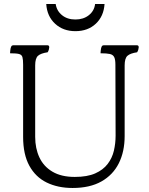

<svg xmlns="http://www.w3.org/2000/svg" viewBox="-20 -1000 740 955"><path d="M30 -735Q30 -740 31 -748Q32 -756 33 -761Q36 -772 40.5 -773.5Q45 -775 46 -775H215Q225 -775 225 -765Q225 -761 223 -753.5Q221 -746 217 -740Q183 -735 169 -722.5Q155 -710 155 -675V-319Q155 -262 176 -217Q197 -172 241 -146Q285 -120 352 -120Q414 -120 453.5 -137.5Q493 -155 515.5 -184.5Q538 -214 546.5 -250.5Q555 -287 555 -325L554 -678Q554 -704 548 -716Q542 -728 526.5 -731.5Q511 -735 480 -735Q480 -740 481 -748Q482 -756 483 -761Q486 -772 490.5 -773.5Q495 -775 496 -775H660Q670 -775 670 -765Q670 -761 668 -753.5Q666 -746 662 -740Q628 -735 614 -722.5Q600 -710 600 -675V-323Q600 -246 571 -188Q542 -130 484.5 -97.5Q427 -65 341 -65Q268 -65 212.5 -92Q157 -119 126 -175.5Q95 -232 95 -319V-678Q95 -704 91.5 -716Q88 -728 74.5 -731.5Q61 -735 30 -735ZM355 -845Q294 -845 254 -882Q214 -919 210 -980H257Q262 -946 288.5 -924.5Q315 -903 355 -903Q395 -903 422 -924.5Q449 -946 453 -980H500Q496 -919 456.5 -882Q417 -845 355 -845Z"/></svg>

Font: Gowun Batang
Style: Regular
Weight: 400
Designer: Yanghee Ryu
Foundry: Yanghee Ryu
Version: Version 2.000